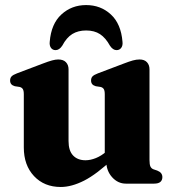

<svg xmlns="http://www.w3.org/2000/svg" viewBox="-20 -725 693 758"><path d="M399.6 -88V-103L393.6 -103.9V-352.9Q393.6 -367.4 389.5 -373.6Q385.4 -379.8 376.8 -381.8L358.2 -384.6Q348.3 -387.4 343.9 -393Q339.5 -398.5 339.5 -407.1Q339.5 -417.3 345.2 -423.4Q351 -429.5 366.8 -435.5L468.2 -473.9Q490.5 -482.5 504.3 -486.3Q518.2 -490.2 530.9 -490.2Q550.2 -490.2 560.2 -479.3Q570.2 -468.5 570.2 -451.4V-93.3Q570.2 -75.4 573.9 -67.6Q577.6 -59.8 585.9 -56.6L600.7 -51.6Q611.4 -47.4 616.2 -40.9Q621 -34.5 621 -25.6Q621 -13.7 613.1 -6.8Q605.2 0 587.9 0H477.1Q445.5 0 422.5 -25.5Q399.6 -51.1 399.6 -88ZM74 -142.8V-352.9Q74 -367.4 69.9 -373.6Q65.8 -379.8 57.2 -381.8L38.6 -384.6Q28.7 -387.4 24.3 -393Q19.9 -398.5 19.9 -407.1Q19.9 -417.3 25.7 -423.4Q31.4 -429.5 47.2 -435.5L148.6 -473.9Q172.1 -482.9 185.7 -486.5Q199.4 -490.2 209.7 -490.2Q230.2 -490.2 240.4 -479.3Q250.6 -468.5 250.6 -451.4V-168.2Q250.6 -130.2 268.5 -111.2Q286.5 -92.3 317.6 -92.3Q336.9 -92.3 358.4 -100.9Q380 -109.6 400.3 -127.2L419.2 -143.7L445.8 -115.7L428.5 -100Q361.6 -37 312.1 -11.9Q262.5 13.2 219.9 13.2Q154.6 13.2 114.3 -29.8Q74 -72.8 74 -142.8ZM320 -604.7Q288.5 -604.7 265.6 -590.8Q242.8 -576.8 225.7 -544.5Q214.1 -527.1 199.5 -527.1Q187.5 -527.1 181.1 -536.3Q174.7 -545.5 176.3 -559.9Q182 -630.9 222.4 -667.9Q262.8 -705 320 -705Q377.6 -705 417.7 -667.9Q457.9 -630.9 463.6 -559.9Q465.3 -545.5 458.7 -536.3Q452.1 -527.1 440 -527.1Q425.8 -527.1 414.1 -544.5Q397.1 -575.6 374.8 -590.2Q352.6 -604.7 320 -604.7Z"/></svg>

Font: Fraunces
Style: Regular
Weight: 900
Version: Version 1.000;[b76b70a41]